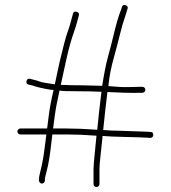

<svg xmlns="http://www.w3.org/2000/svg" viewBox="-20 -706 688 774"><path d="M369 -159C369 -157 367 -136.8 363 -98.5C359 -60.2 357 -35.7 357 -25V36C357 39.3 358.2 42.2 360.5 44.5C362.8 46.8 365.7 48 369 48C372.3 48 375.2 46.8 377.5 44.5C379.8 42.2 381 39.3 381 36V-25C381 -35 382 -49 384 -67L393 -151V-158C415 -156 446.5 -154.6 487.6 -153.8C528.6 -152.9 556.8 -152 572 -151L586 -150C589.3 -150 592.2 -151.2 594.5 -153.5C596.8 -155.8 598 -158.7 598 -162C598 -170 594.3 -174 587 -174L573 -175L460 -179C438.7 -179 417.3 -180 396 -182C400.2 -225.6 405.9 -276.6 413 -335C466.4 -332.5 499.5 -331.4 512.3 -331.6C525.1 -331.9 539 -332 554 -332C557.3 -332 560.2 -333.2 562.5 -335.5C564.8 -337.8 566 -340.7 566 -344C566 -347.3 564.8 -350.2 562.5 -352.5C560.2 -354.8 557.3 -356 554 -356H542C534 -356 519.6 -355.7 498.7 -355C477.8 -354.3 450.6 -355.6 417 -359C420.3 -395.4 427.6 -433.7 439 -474C446.3 -500 454.2 -529.9 462.6 -563.8C471 -597.7 478.2 -622.4 484 -638L494 -670C496.7 -677.3 494.2 -682.3 486.5 -685C478.8 -687.7 473.7 -685 471 -677L469 -669C459.3 -646.5 448.3 -609.2 436 -557C430 -531.7 423.1 -504.9 415.2 -476.6C407.4 -448.4 399.6 -409.5 392 -360L317 -362C283 -362 253.3 -362.7 228 -364H225C231 -391.3 238.6 -425.9 247.7 -467.6C256.9 -509.4 267.1 -546.2 278.5 -578C283.5 -592 288 -606.7 292 -622L298 -644C300 -651.3 297 -656.2 289 -658.5C281 -660.8 276 -658 274 -650L268 -628C264.7 -613.3 259.4 -596.2 252.3 -576.5C245.1 -556.9 234.4 -516.4 220 -455C213.3 -423.7 207 -394 201 -366C197.4 -366.9 184.8 -368.9 163 -372C153.7 -373.3 145.3 -375.3 138 -378C130.7 -380.7 122.7 -383 114 -385L102 -388C94 -390 89 -387.2 87 -379.5C85 -371.8 87.7 -367 95 -365L108 -362C130.7 -354.4 155.7 -348.6 183 -344.5C189.7 -343.5 194 -343 196 -343C186.1 -302.1 179.1 -263.8 175 -228C173 -210.7 171.3 -197.3 170 -188H62C58.7 -188 55.8 -186.7 53.5 -184C51.2 -181.3 50 -178.5 50 -175.5C50 -172.5 51.2 -169.8 53.5 -167.5C55.8 -165.2 58.7 -164 62 -164H167C165.7 -156 163.1 -136.5 159.4 -105.6C155.7 -74.6 150.3 -44.9 143 -16.5C139 -0.8 137 9.7 137 15V22C137 24.7 138.2 27.3 140.5 30C142.8 32.7 145.7 34 149 34C152.3 34 155.2 32.7 157.5 30C159.8 27.3 161 24.7 161 22V15C161 11.7 163.9 -0.8 169.6 -22.4C175.3 -43.9 180.8 -77 186 -121.5L191 -164H250C284.3 -164 324 -162.3 369 -159ZM372 -183C325.3 -186.3 284.7 -188 250 -188H194C195.3 -196.7 197.6 -213.7 200.8 -239C204 -264.4 210.4 -298.4 220 -341C226 -339 253 -338 301 -338C326.3 -338 347 -337.7 363 -337L389 -336C382.2 -281.6 376.5 -230.6 372 -183Z"/></svg>

Font: Proton
Style: SeBd
Weight: 500
Version: Version 1.017